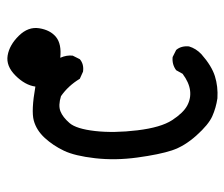

<svg xmlns="http://www.w3.org/2000/svg" viewBox="-66 -576 631 540"><g transform="rotate(-90 250.0 -305.5)"><path d="M244 -10Q217 -14 193.5 -24.5Q170 -35 139.5 -69Q109 -103 97.5 -138Q86 -173 77.5 -235Q69 -297 75.5 -354Q82 -411 96.5 -441.5Q111 -472 132.5 -495.5Q154 -519 181.5 -526.5Q209 -534 277 -522Q281 -551 308 -578Q335 -605 364.5 -600Q394 -595 420 -568.5Q446 -542 441 -511Q436 -480 416.5 -464Q397 -448 358 -452Q366 -434 364 -417L354 -397Q340 -385 319 -388L299 -397Q279 -430 250 -450Q224 -458 207.5 -451.5Q191 -445 174.5 -426Q158 -407 152 -354Q146 -301 154 -235Q162 -169 182.5 -137.5Q203 -106 223.5 -95Q244 -84 266.5 -87Q289 -90 313 -108L323 -126Q339 -138 360 -136L380 -126Q392 -112 390 -90Q384 -70 368 -55Q335 -26 306 -17Q277 -8 244 -10Z"/></g></svg>

Font: NaniFont Regular
Style: Regular
Weight: 400
Designer: Nanigashitei
Version: Version 1.036